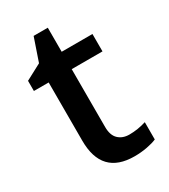

<svg xmlns="http://www.w3.org/2000/svg" viewBox="-168 -741 730 831"><g transform="rotate(-30 196.5 -325.0)"><path d="M283.2 -83Q325.2 -83 367.2 -96.2V-9.8Q348.1 -1.5 318.1 4.2Q288.1 9.8 255.9 9.8Q92.8 9.8 92.8 -162.1V-453.1H19V-503.9L98.1 -545.9L137.2 -660.2H208V-540H361.8V-453.1H208V-164.1Q208 -122.6 228.8 -102.8Q249.5 -83 283.2 -83Z"/></g></svg>

Font: f2_46894          
Style: Regular
Weight: 600
Foundry: Ascender Corporation
Version: Version 1.10